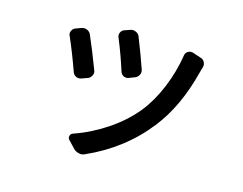

<svg xmlns="http://www.w3.org/2000/svg" viewBox="-91 -718 1183 935"><g transform="rotate(15 500.0 -250.5)"><path d="M413.1 -521.5Q407.2 -534.2 413.1 -546.9Q418.9 -559.6 431.6 -563.5L460 -573.2Q465.8 -575.2 471.7 -575.2Q479.5 -575.2 487.3 -571.3Q501 -565.4 505.9 -551.8Q538.1 -471.7 562.5 -400.4Q567.4 -386.7 560.5 -373.5Q553.7 -360.4 540 -355.5L511.7 -344.7Q498 -339.8 485.8 -346.2Q473.6 -352.5 469.7 -366.2Q444.3 -446.3 413.1 -521.5ZM743.2 -520.5Q745.1 -534.2 756.8 -541Q763.7 -545.9 772.5 -545.9Q776.4 -545.9 781.2 -544.9L825.2 -530.3Q838.9 -526.4 844.7 -513.7Q848.6 -505.9 848.6 -498Q848.6 -493.2 846.7 -487.3Q841.8 -471.7 838.9 -460Q793 -278.3 699.2 -159.2Q583 -10.7 402.3 69.3Q392.6 74.2 382.8 74.2Q377 74.2 372.1 72.3Q356.4 69.3 345.7 58.6L311.5 22.5Q302.7 14.6 305.7 2.9Q308.6 -8.8 320.3 -12.7Q403.3 -41 481.9 -93.3Q560.5 -145.5 615.2 -212.9Q662.1 -271.5 695.8 -352.5Q729.5 -433.6 743.2 -520.5ZM181.6 -466.8Q177.7 -473.6 177.7 -480.5Q177.7 -486.3 180.7 -492.2Q185.5 -504.9 198.2 -509.8L227.5 -520.5Q234.4 -522.5 240.2 -522.5Q248 -522.5 254.9 -519.5Q268.6 -513.7 274.4 -500Q304.7 -430.7 339.8 -337.9Q342.8 -331.1 342.8 -325.2Q342.8 -318.4 338.9 -311.5Q333 -297.9 319.3 -293L289.1 -282.2Q283.2 -280.3 278.3 -280.3Q270.5 -280.3 263.7 -283.2Q251 -289.1 246.1 -302.7Q211.9 -398.4 181.6 -466.8Z"/></g></svg>

Font: Gen Jyuu GothicL Medium
Style: Regular
Weight: 500
Designer: [Source Han Sans]
Ryoko NISHIZUKA  (kana & ideographs); Paul D. Hunt (Latin, Greek & Cyrillic); Wenlong ZHANG  (bopomofo
Version: Version 1.002.20150607